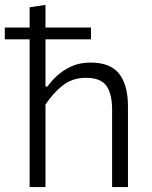

<svg xmlns="http://www.w3.org/2000/svg" viewBox="-28 -761 620 781"><path d="M92.5 0V-601H-8.5V-649H92.5V-731.5L157 -741V-649H342V-601H157V-409H165Q180 -430.5 204.2 -453Q228.5 -475.5 262.5 -491Q296.5 -506.5 340.5 -506.5Q421 -506.5 456.8 -460.8Q492.5 -415 492.5 -329V0H428V-315Q428 -379 405 -411.8Q382 -444.5 321.5 -444.5Q266 -444.5 226 -412.5Q186 -380.5 157 -335.5V0Z"/></svg>

Font: Heraclito Light
Style: Regular
Weight: 300
Designer: Kostas Bartsokas (font) & Cristiano Sobral (main changes)
Foundry: Kostas Bartsokas (font) & Cristiano Sobral (main changes)
Version: Version 1.00;July 8, 2020;FontCreator 13.0.0.2655 64-bit